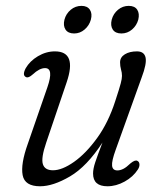

<svg xmlns="http://www.w3.org/2000/svg" viewBox="-20 -626 554 654"><path d="M448 -78Q454.5 -75 455 -66.2Q455.5 -57.5 449.5 -48.5Q433.5 -23.5 404.5 -7.5Q375.5 8.5 346 8.5Q297 8.5 297 -35Q297 -51 304.5 -73.5Q312 -96 329 -140.5Q276 -59 218.5 -25.2Q161 8.5 116.5 8.5Q64.5 8.5 57.2 -29.2Q50 -67 74.5 -135.5L141.5 -329Q164 -394 133.5 -394Q114.5 -394 91.5 -372.5Q76.5 -359 68.5 -363.5Q55 -369.5 67.5 -393.5Q81.5 -418 109.2 -434.5Q137 -451 167 -451Q243 -451 207 -345.5L137.5 -140.5Q119.5 -88 126 -67Q132.5 -46 160.5 -46Q191.5 -46 232 -74.5Q272.5 -103 310.8 -155.8Q349 -208.5 372.5 -281.5Q387 -325.5 391.2 -341.8Q395.5 -358 395.5 -367.5Q395.5 -378.5 392.2 -389.5Q389 -400.5 389 -413.5Q389 -431 405.2 -441Q421.5 -451 446.5 -451Q471 -451 475.8 -430.2Q480.5 -409.5 462.5 -362L374.5 -117Q360 -77.5 361.8 -61.5Q363.5 -45.5 380 -45.5Q389.5 -45.5 400 -50.8Q410.5 -56 425 -70Q440.5 -82.5 448 -78ZM232.5 -512Q212 -512 203.2 -525.2Q194.5 -538.5 199.5 -559Q205 -579.5 221 -592.8Q237 -606 257.5 -606Q277.5 -606 286.2 -592.8Q295 -579.5 289.5 -559Q284 -539 268.2 -525.5Q252.5 -512 232.5 -512ZM393.5 -512Q373 -512 364.2 -525.2Q355.5 -538.5 360.5 -559Q366 -579.5 382 -592.8Q398 -606 418.5 -606Q439 -606 447.5 -592.8Q456 -579.5 451 -559Q445.5 -539 429.8 -525.5Q414 -512 393.5 -512Z"/></svg>

Font: Fraunces 72pt S100 Light
Style: Italic
Weight: 300
Italic angle: -16°
Version: Version 1.000; ttfautohint (v1.8.3)